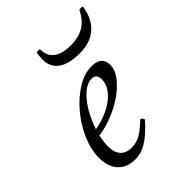

<svg xmlns="http://www.w3.org/2000/svg" viewBox="-186 -734 850 850"><g transform="rotate(-45 238.5 -309.5)"><path d="M163 13Q112 13 83 -18.5Q54 -50 54 -105Q54 -157 78 -212Q102 -267 141 -313Q180 -359 226 -387.5Q272 -416 317 -416Q381 -416 381 -361Q381 -332 359.5 -302.5Q338 -273 302 -246.5Q266 -220 220.5 -201Q175 -182 125 -174Q121 -152 119.5 -139Q118 -126 118 -116Q118 -35 190 -35Q217 -35 241.5 -48Q266 -61 303 -96Q307 -100 313.5 -92Q320 -84 317 -81Q273 -31 237 -9Q201 13 163 13ZM134 -205Q185 -214 224.5 -234.5Q264 -255 286.5 -283Q309 -311 309 -342Q309 -377 279 -377Q253 -377 226 -355Q199 -333 175 -294Q151 -255 134 -205ZM323 -493Q254 -493 219.5 -518Q185 -543 185 -589Q185 -599 186 -608.5Q187 -618 188 -627Q189 -632 199.5 -632Q210 -632 210 -627Q210 -587 238 -566.5Q266 -546 318 -546Q369 -546 402 -566.5Q435 -587 454 -627Q456 -632 467 -632Q478 -632 477 -627Q467 -562 427 -527.5Q387 -493 323 -493Z"/></g></svg>

Font: Junicode SmExp
Style: Italic
Weight: 400
Width: 6
Italic angle: -11°
Designer: Peter S. Baker
Version: Version 2.205; ttfautohint (v1.8.4)